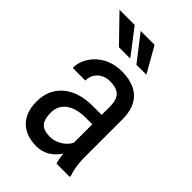

<svg xmlns="http://www.w3.org/2000/svg" viewBox="-223 -828 926 926"><g transform="rotate(45 239.5 -365.0)"><path d="M336.4 0H426.3V-7.8C415.5 -37.8 410 -73.1 409.7 -113.8V-380.4C409 -431.8 394.6 -470.9 366.5 -497.8C338.3 -524.7 297.2 -538.1 243.2 -538.1C210 -538.1 179.9 -531.1 152.8 -517.1C125.8 -503.1 104.3 -483.8 88.4 -459.2C72.4 -434.7 64.5 -408.9 64.5 -381.8H150.9C150.9 -405.6 159 -425.2 175.3 -440.7C191.6 -456.1 212.7 -463.9 238.8 -463.9C267.4 -463.9 288.7 -457.2 302.7 -443.8C316.7 -430.5 323.7 -408 323.7 -376.5V-320.3H260.3C196.8 -319.7 146.8 -303.5 110.4 -272C73.9 -240.4 55.7 -197.8 55.7 -144C55.7 -95.2 69.1 -57.4 95.9 -30.5C122.8 -3.7 160.2 9.8 208 9.8C255.5 9.8 294.6 -12.7 325.2 -57.6C327.5 -30.6 331.2 -11.4 336.4 0ZM221.2 -68.8C192.5 -68.8 172.2 -75.6 160.2 -89.1C148.1 -102.6 142.1 -124.3 142.1 -154.3C142.1 -186.2 154 -211 177.7 -228.8C201.5 -246.5 233.9 -255.7 274.9 -256.3H323.7V-130.4C314.9 -112.8 300.9 -98.1 281.7 -86.4C262.5 -74.7 242.4 -68.8 221.2 -68.8ZM229 -609.9 129.4 -739.7H25.9L151.9 -609.9ZM338.9 -609.9 265.1 -739.7H170.4L271 -609.9Z"/></g></svg>

Font: Roboto Condensed
Style: Regular
Weight: 400
Designer: Google
Version: Version 2.134; 2016